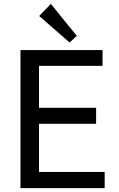

<svg xmlns="http://www.w3.org/2000/svg" viewBox="-20 -965 608 985"><path d="M85 0H517V-83H180V-330H473V-412H180V-627H506V-708H85ZM181 -883 337 -747 374 -781 241 -945Z"/></svg>

Font: Telex Regular
Style: Regular
Weight: 400
Designer: Andres Torresi
Foundry: Andres Torresi
Version: Version 1.001